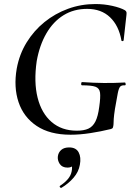

<svg xmlns="http://www.w3.org/2000/svg" viewBox="-20 -656 672 952"><path d="M330 12Q227 12 162 -31.5Q97 -75 72 -149.5Q47 -224 63 -316Q76 -387 112 -445.5Q148 -504 200.5 -546.5Q253 -589 317.5 -612.5Q382 -636 453 -636Q496 -636 536.5 -627Q577 -618 600 -605Q606 -600 607 -596Q608 -592 607 -582L593 -456Q592 -452 587 -452Q582 -452 582 -456Q569 -529 525.5 -570.5Q482 -612 412 -612Q346 -612 295 -580.5Q244 -549 210 -490.5Q176 -432 162 -353Q147 -249 166.5 -171.5Q186 -94 236 -51Q286 -8 361 -8Q396 -8 418 -18Q440 -28 453 -53.5Q466 -79 472 -126Q479 -174 476 -196.5Q473 -219 453 -226Q433 -233 387 -233Q382 -233 382.5 -241Q383 -249 387 -249Q446 -245 495 -244.5Q544 -244 599 -247Q602 -247 603 -240Q604 -233 599 -233Q583 -234 576 -226.5Q569 -219 564 -194Q559 -169 550 -116Q545 -83 544 -67Q543 -51 543 -43.5Q543 -36 541 -28Q540 -22 537.5 -20Q535 -18 529 -16Q480 -4 428 4Q376 12 330 12ZM285 275Q281 277 277.5 272.5Q274 268 278 265Q301 250 316 232.5Q331 215 335 195Q340 172 334 161.5Q328 151 319 149L350 134Q351 155 342 165Q333 175 315 175Q288 175 276 156.5Q264 138 267 118Q270 99 284 87Q298 75 323 75Q357 75 370 99.5Q383 124 376 161Q370 196 345 225Q320 254 285 275Z"/></svg>

Font: Cormorant Garamond Light SemiBold
Style: Italic
Weight: 600
Italic angle: -10°
Version: Version 4.001